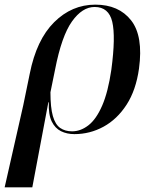

<svg xmlns="http://www.w3.org/2000/svg" viewBox="-68 -566 662 826"><path d="M-48 240 32 -113 60 -249Q89 -395 165 -470.5Q241 -546 342 -546Q443 -546 496 -478.5Q549 -411 530 -271Q517 -178 476.5 -115.5Q436 -53 377.5 -21Q319 11 252 11Q220 11 194.5 -1.5Q169 -14 154.5 -43.5Q140 -73 142 -126H140L71 240ZM242 -1Q279 -1 312.5 -27Q346 -53 371.5 -111.5Q397 -170 411 -266Q430 -408 415 -472Q400 -536 339 -536Q286 -536 241.5 -473.5Q197 -411 169 -267L149 -169Q149 -103 159.5 -66.5Q170 -30 191 -15.5Q212 -1 242 -1Z"/></svg>

Font: Noto Serif Display Medium
Style: Italic
Weight: 500
Italic angle: -12°
Designer: Monotype Design Team
Foundry: Monotype Imaging Inc.
Version: Version 2.009